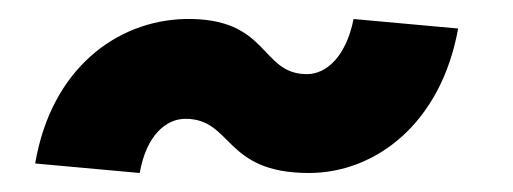

<svg xmlns="http://www.w3.org/2000/svg" viewBox="-20 -390 540 202"><path d="M17 -218 127 -208C134 -248 155 -265 175 -265C225 -265 215 -208 305 -208C375 -208 444 -260 462 -360L352 -370C344 -330 323 -312 303 -312C253 -312 264 -372 174 -370C103 -368 34 -318 17 -218Z"/></svg>

Font: Uncut Sans
Style: Bold Italic
Weight: 700
Italic angle: -10°
Designer: Kasper Nordkvist
Foundry: Uncut Type
Version: Version 1.111;FEAKit 1.0